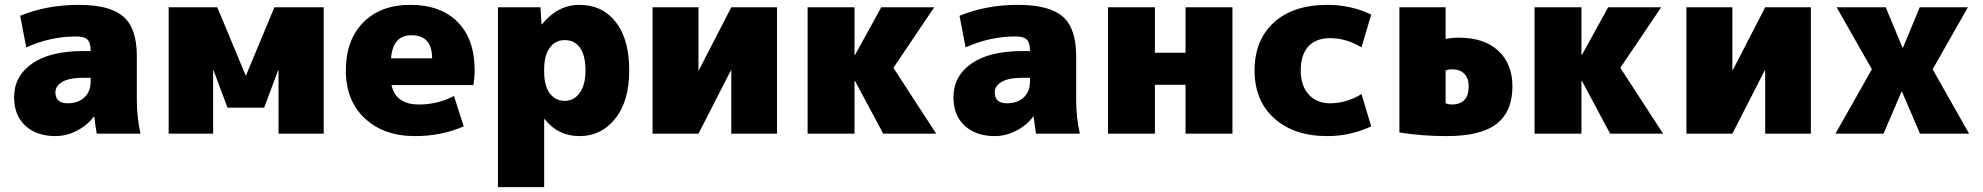

<svg xmlns="http://www.w3.org/2000/svg" viewBox="-20 -550 8160 790"><path d="M323 -340H353Q353 -374 340 -387Q327 -400 293 -400Q188 -400 88 -355L63 -485Q173 -530 303 -530Q433 -530 488 -481.5Q543 -433 543 -320V-140Q543 -68 558 0H378Q372 -34 368 -70H366Q339 -34 296 -12Q253 10 208 10Q131 10 84.5 -32.5Q38 -75 38 -150Q38 -236 111.5 -288Q185 -340 323 -340ZM208 -170Q208 -125 258 -125Q301 -125 327 -149Q353 -173 353 -215V-230H323Q266 -230 237 -213.5Q208 -197 208 -170Z M1124 -260 1067 -107H916L859 -260H857V0H674V-520H874L991 -239H992L1109 -520H1312V0H1126V-260Z M1589 -310H1758Q1758 -405 1673 -405Q1596 -405 1589 -310ZM1591 -200Q1608 -120 1705 -120Q1780 -120 1848 -155L1888 -30Q1796 10 1688 10Q1559 10 1481 -63Q1403 -136 1403 -260Q1403 -385 1474.5 -457.5Q1546 -530 1668 -530Q1793 -530 1863 -459.5Q1933 -389 1933 -260Q1933 -233 1928 -200Z M2204 -520 2208 -450H2210Q2275 -530 2364 -530Q2458 -530 2513.5 -459.5Q2569 -389 2569 -260Q2569 -134 2511.5 -62Q2454 10 2364 10Q2276 10 2221 -60H2219V220H2029V-520ZM2389 -260Q2389 -322 2366.5 -353.5Q2344 -385 2304 -385Q2265 -385 2242 -353.5Q2219 -322 2219 -265V-255Q2219 -197 2242 -166Q2265 -135 2304 -135Q2341 -135 2365 -167.5Q2389 -200 2389 -260Z M2855 -260 2989 -520H3177V0H2989V-260H2987L2854 0H2665V-520H2854V-260Z M3498 -324 3606 -520H3824L3656 -271L3832 0H3614L3498 -217H3496V0H3303V-520H3496V-324Z M4188 -340H4218Q4218 -374 4205 -387Q4192 -400 4158 -400Q4053 -400 3953 -355L3928 -485Q4038 -530 4168 -530Q4298 -530 4353 -481.5Q4408 -433 4408 -320V-140Q4408 -68 4423 0H4243Q4237 -34 4233 -70H4231Q4204 -34 4161 -12Q4118 10 4073 10Q3996 10 3949.5 -32.5Q3903 -75 3903 -150Q3903 -236 3976.5 -288Q4050 -340 4188 -340ZM4073 -170Q4073 -125 4123 -125Q4166 -125 4192 -149Q4218 -173 4218 -215V-230H4188Q4131 -230 4102 -213.5Q4073 -197 4073 -170Z M4732 -201V0H4539V-520H4732V-333H4858V-520H5051V0H4858V-201Z M5582 -163 5622 -30Q5536 10 5442 10Q5304 10 5223 -63Q5142 -136 5142 -260Q5142 -385 5221.5 -457.5Q5301 -530 5442 -530Q5539 -530 5622 -490L5582 -355Q5520 -393 5452 -393Q5395 -393 5363.5 -359Q5332 -325 5332 -260Q5332 -197 5365 -161Q5398 -125 5452 -125Q5520 -125 5582 -163Z M5738 -520H5928V-390Q5956 -395 5983 -395Q6087 -395 6145 -341Q6203 -287 6203 -195Q6203 -91 6138 -40.5Q6073 10 5933 10Q5831 10 5738 -5ZM5928 -260V-125Q5941 -120 5953 -120Q6023 -120 6023 -195Q6023 -228 6005 -246.5Q5987 -265 5953 -265Q5941 -265 5928 -260Z M6489 -324 6597 -520H6815L6647 -271L6823 0H6605L6489 -217H6487V0H6294V-520H6487V-324Z M7109 -260 7243 -520H7431V0H7243V-260H7241L7108 0H6919V-520H7108V-260Z M7806 -173H7804L7730 0H7532L7682 -265L7537 -520H7739L7808 -354H7810L7879 -520H8077L7932 -265L8082 0H7880Z"/></svg>

Font: Mplus 1p Black
Style: Regular
Weight: 900
Version: Version 1.061